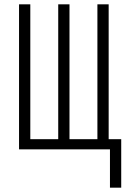

<svg xmlns="http://www.w3.org/2000/svg" viewBox="-20 -690 590 887"><path d="M488 177V0H68V-670H120V-47H249V-670H301V-47H430V-670H482V-47H540V177Z"/></svg>

Font: Lode Dark Term
Style: Regular
Weight: 400
Monospace: yes
Designer: Belleve Invis
Foundry: Belleve Invis
Version: Version 29.2.0